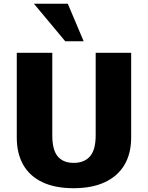

<svg xmlns="http://www.w3.org/2000/svg" viewBox="-20 -992 788 1022"><path d="M371.6 9.8Q272.5 9.8 205.1 -22.5Q137.7 -54.7 103.5 -115Q69.3 -175.3 69.3 -259.8V-710.9H258.3V-271.5Q258.3 -193.4 287.6 -159.2Q316.9 -125 371.6 -125Q428.7 -125 459 -159.7Q489.3 -194.3 489.3 -272V-710.9H678.2V-260.3Q678.2 -175.8 643.1 -115.5Q607.9 -55.2 539.3 -22.7Q470.7 9.8 371.6 9.8ZM327.1 -772.5 160.6 -972.2H340.8L425.3 -772.5Z"/></svg>

Font: Comme ExtraBold
Style: Regular
Weight: 800
Version: Version 1.000;gftools[0.9.27]